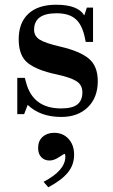

<svg xmlns="http://www.w3.org/2000/svg" viewBox="-20 -482 478 811"><path d="M239 12Q150 12 97 -39L82 0H53V-153H85L90 -134Q119 -24 238 -24Q286 -24 307 -41Q328 -58 328 -92Q328 -123 303 -139Q278 -155 218 -168Q137 -185 98 -215.5Q59 -246 59 -316Q59 -386 100 -424Q141 -462 217 -462Q309 -462 336 -417L347 -450H373V-305H342L339 -320Q328 -376 300 -401Q272 -426 219 -426Q124 -426 124 -356Q124 -330 147 -315Q170 -300 235 -285Q317 -266 355 -234.5Q393 -203 393 -139Q393 -70 351 -29Q309 12 239 12ZM293 172Q293 215 266 247.5Q239 280 184 309L164 286Q256 238 256 180Q256 168 252 168Q250 168 229 182Q208 196 189 196Q168 196 154.5 182Q141 168 141 143Q141 113 160 96Q179 79 209 79Q246 79 269.5 104.5Q293 130 293 172Z"/></svg>

Font: Libre Bodoni
Style: Regular
Weight: 400
Designer: Pablo Impallari, Rodrigo Fuenzalida
Foundry: Pablo Impallari, Rodrigo Fuenzalida
Version: Version 1.001